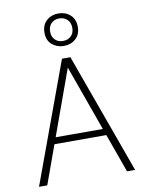

<svg xmlns="http://www.w3.org/2000/svg" viewBox="-102 -1029 831 1100"><g transform="rotate(-10 314.0 -479.5)"><path d="M34 0 291 -700H340L593 0H546L315 -644L82 0ZM142 -225 157 -263H471L486 -225ZM315 -770Q275 -770 246.5 -794.5Q218 -819 218 -864Q218 -909 246.5 -934Q275 -959 315 -959Q356 -959 384 -934Q412 -909 412 -864Q412 -820 384 -795Q356 -770 315 -770ZM315 -799Q344 -799 362 -816.5Q380 -834 380 -864Q380 -895 361.5 -912.5Q343 -930 315 -930Q287 -930 269 -912.5Q251 -895 251 -864Q251 -834 269 -816.5Q287 -799 315 -799Z"/></g></svg>

Font: DM Sans 11pt ExtraLight
Style: Regular
Weight: 250
Version: Version 4.004;gftools[0.9.30]